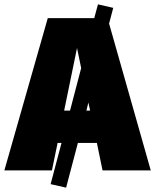

<svg xmlns="http://www.w3.org/2000/svg" viewBox="-52 -781 711 880"><path d="M418 0H639L448 -673L467 -745L397 -761L380 -698H167L-32 0H186L212 -126H230L180 63L251 79L305 -126H392ZM242 -274 301 -561 320 -469 269 -274ZM344 -274 353 -311 361 -274Z"/></svg>

Font: Fira Sans Ultra
Style: Regular
Weight: 950
Designer: Carrois Corporate & Edenspiekermann AG
Foundry: Carrois Corporate GbR & Edenspiekermann AG
Version: Version 4.203;PS 004.203;hotconv 1.0.88;makeotf.lib2.5.64775